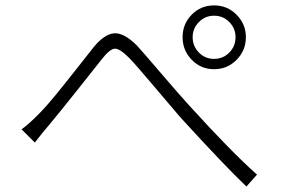

<svg xmlns="http://www.w3.org/2000/svg" viewBox="-20 -722 1040 708"><path d="M690.4 -585Q690.4 -551.8 713.4 -528.3Q736.3 -504.9 769.5 -504.9Q802.7 -504.9 825.7 -528.3Q848.6 -551.8 848.6 -585Q848.6 -617.2 825.7 -640.6Q802.7 -664.1 769.5 -664.1Q736.3 -664.1 713.4 -640.6Q690.4 -617.2 690.4 -585ZM886.7 -585Q886.7 -536.1 852.5 -501.5Q818.4 -466.8 769.5 -466.8Q720.7 -466.8 687 -501.5Q653.3 -536.1 653.3 -585Q653.3 -633.8 687 -668Q720.7 -702.1 769.5 -702.1Q818.4 -702.1 852.5 -667.5Q886.7 -632.8 886.7 -585ZM108.4 -196.3 59.6 -245.1Q86.9 -264.6 125 -303.7Q149.4 -328.1 185.1 -371.6Q220.7 -415 265.1 -471.7Q309.6 -528.3 325.2 -547.9Q364.3 -595.7 399.9 -599.1Q435.5 -602.5 483.4 -555.7Q506.8 -530.3 575.2 -450.2Q643.6 -370.1 678.7 -332Q834 -161.1 927.7 -78.1L888.7 -34.2Q810.5 -108.4 644.5 -290Q617.2 -321.3 549.8 -401.4Q482.4 -481.4 457 -507.8Q420.9 -543.9 402.8 -542.5Q384.8 -541 356.4 -504.9Q345.7 -491.2 270 -396Q194.3 -300.8 163.1 -263.7Q141.6 -239.3 108.4 -196.3Z"/></svg>

Font: Gen Shin Gothic Light
Style: Regular
Weight: 200
Designer: [Source Han Sans]
Ryoko NISHIZUKA  (kana & ideographs); Paul D. Hunt (Latin, Greek & Cyrillic); Wenlong ZHANG  (bopomofo
Version: Version 1.002.20150607